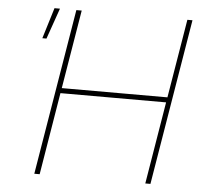

<svg xmlns="http://www.w3.org/2000/svg" viewBox="-52 -783 896 838"><g transform="rotate(5 396.0 -364.0)"><path d="M128.4 0 249 -727.5H272.5L215.3 -382.8H678.2L735.4 -727.5H757.8L637.2 0H614.7L674.3 -360.4H211.4L151.9 0ZM111.8 -592.3 153.3 -727.5H177.2L129.9 -592.3Z"/></g></svg>

Font: Inter 16pt Thin
Style: Italic
Weight: 250
Italic angle: -9.3988°
Version: Version 4.001;git-66647c0bb